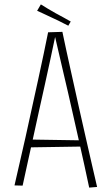

<svg xmlns="http://www.w3.org/2000/svg" viewBox="-20 -851 506 874"><path d="M386 3Q376 -45 363.5 -101.5Q351 -158 337 -220.5Q323 -283 308 -349Q299 -389 289.5 -430.5Q280 -472 270 -514Q260 -556 250.5 -598Q241 -640 231 -682L199 -704L264 -706Q272 -668 281 -626Q290 -584 300 -539.5Q310 -495 320 -449.5Q330 -404 340 -359Q355 -293 369.5 -228.5Q384 -164 397.5 -106Q411 -48 422 0ZM103 -180V-216L359 -212V-184ZM83 -6 46 -7Q56 -51 69 -107.5Q82 -164 96.5 -228Q111 -292 125 -358Q140 -424 153.5 -487.5Q167 -551 179 -606.5Q191 -662 199 -704L264 -706L232 -688Q221 -636 209 -579.5Q197 -523 184 -465Q171 -407 158 -348Q145 -287 131.5 -227Q118 -167 106 -111.5Q94 -56 83 -6ZM291 -734Q281 -739 269 -745Q257 -751 245.5 -757Q234 -763 222 -768Q210 -774 197.5 -779.5Q185 -785 173 -791Q161 -797 149 -802L166 -831Q181 -821 198.5 -811Q216 -801 233 -791Q252 -781 270 -771Q288 -761 302 -753Z"/></svg>

Font: Truculenta Thin
Style: Regular
Weight: 250
Version: Version 1.002